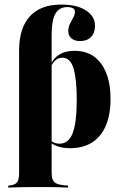

<svg xmlns="http://www.w3.org/2000/svg" viewBox="-20 -651 546 857"><path d="M65.3 -209.7V-425Q65.3 -525.8 113.3 -578.2Q161.3 -630.6 253.2 -630.6Q322.6 -630.6 363.3 -604.8Q404 -579 404 -535.5Q404 -504 386.3 -485.9Q368.5 -467.7 337.1 -467.7Q312.9 -467.7 298.8 -479.8Q284.7 -491.9 284.7 -512.1Q284.7 -529 291.9 -544Q299.2 -558.9 306.9 -572.6Q314.5 -586.3 314.5 -597.6Q314.5 -619.4 279.8 -619.4Q244.4 -619.4 227.4 -589.9Q210.5 -560.5 210.5 -496.8V-209.7ZM137.9 183.9Q112.9 183.9 85.9 184.3Q58.9 184.7 16.9 186.3V177.4L26.6 176.6Q49.2 173.4 57.3 161.3Q65.3 149.2 65.3 120.2V-209.7H210.5V120.2Q210.5 139.5 215.3 150.8Q220.2 162.1 231.5 167.7Q242.7 173.4 263.7 175.8L283.9 177.4V186.3Q250 184.7 225 184.3Q200 183.9 179.4 183.9Q158.9 183.9 137.9 183.9ZM312.1 -424.2Q363.7 -424.2 399.2 -398.8Q434.7 -373.4 454 -325.4Q473.4 -277.4 473.4 -209.7Q473.4 -139.5 452.4 -90.3Q431.5 -41.1 391.1 -15.3Q350.8 10.5 292.7 10.5Q258.9 10.5 234.3 1.2Q209.7 -8.1 196.8 -22.6L197.6 -29.8Q206.5 -21 219 -15.3Q231.5 -9.7 246 -9.7Q286.3 -9.7 304.4 -56.9Q322.6 -104 322.6 -206.5Q322.6 -298.4 308.1 -346Q293.5 -393.5 258.1 -393.5Q241.9 -393.5 227.4 -381.9Q212.9 -370.2 201.6 -339.5L200 -348.4Q213.7 -387.1 241.9 -405.6Q270.2 -424.2 312.1 -424.2Z"/></svg>

Font: Playfair 144pt SemiCondensed Black
Style: Regular
Weight: 900
Width: 4
Designer: Claus Eggers Sørensen
Foundry: Claus Eggers Sørensen
Version: Version 2.203